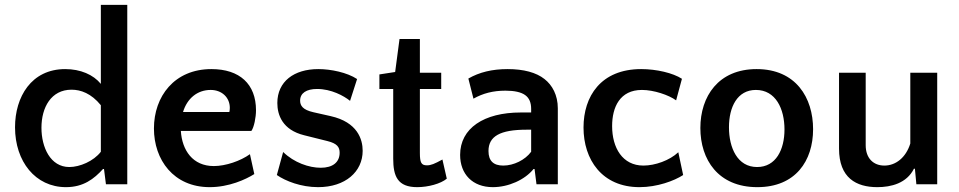

<svg xmlns="http://www.w3.org/2000/svg" viewBox="-20 -760 3955 792"><path d="M252 12C324 12 368 -22 405 -63H409L417 0H505V-740H396V-414C365 -452 312 -475 249 -475C109 -475 42 -360 42 -235C42 -94 126 12 252 12ZM266 -71C188 -71 151 -152 151 -233C151 -317 191 -390 275 -390C313 -390 356 -375 396 -326V-134C366 -95 309 -71 266 -71Z M852 -475C699 -475 615 -362 615 -230C615 -101 696 12 845 12C925 12 994 -20 1029 -42L1011 -124C972 -96 911 -75 862 -75C775 -75 731 -140 726 -220H1017C1028 -235 1036 -276 1036 -305C1036 -413 969 -475 852 -475ZM849 -389C895 -389 928 -358 928 -315C928 -307 927 -302 926 -298H735C752 -354 794 -389 849 -389Z M1288 -393C1346 -393 1398 -365 1424 -344L1453 -434C1412 -461 1345 -475 1293 -475C1193 -475 1124 -424 1124 -335C1124 -286 1145 -224 1235 -202L1331 -178C1371 -168 1381 -153 1381 -130C1381 -91 1353 -68 1303 -68C1255 -68 1193 -89 1148 -133L1122 -38C1158 -13 1222 12 1292 12C1405 12 1476 -52 1476 -138C1476 -185 1455 -256 1344 -281L1273 -297C1228 -307 1218 -325 1218 -345C1218 -376 1244 -393 1288 -393Z M1602 -106C1602 -33 1620 12 1701 12C1746 12 1798 -2 1823 -23L1805 -102C1772 -84 1758 -78 1741 -78C1718 -78 1712 -89 1712 -129V-393H1800V-460H1712V-599H1628L1610 -463L1545 -453V-393H1602Z M2281 0V-313C2281 -368 2258 -409 2226 -434C2192 -461 2140 -475 2074 -475C2010 -475 1957 -462 1912 -436L1933 -353C1972 -375 2014 -386 2065 -386C2102 -386 2129 -380 2146 -368C2163 -356 2171 -337 2171 -311V-296H2128C1976 -296 1878 -231 1878 -121C1878 -42 1929 12 2013 12C2077 12 2145 -18 2181 -63H2185L2193 0ZM2056 -77C2016 -77 1995 -96 1995 -137C1995 -198 2043 -225 2152 -225H2171V-134C2146 -100 2099 -77 2056 -77Z M2793 -435C2756 -459 2688 -475 2625 -475C2458 -475 2387 -362 2387 -234C2387 -102 2463 12 2618 12C2691 12 2761 -14 2798 -38L2778 -132C2742 -98 2682 -77 2634 -77C2548 -77 2505 -150 2505 -240C2505 -318 2537 -389 2628 -389C2677 -389 2739 -368 2769 -346Z M3101 -475C2943 -475 2869 -362 2869 -232C2869 -102 2942 12 3104 12C3262 12 3334 -97 3334 -227C3334 -357 3263 -475 3101 -475ZM3103 -71C3022 -71 2987 -150 2987 -235C2987 -318 3021 -389 3098 -389C3180 -389 3216 -311 3216 -226C3216 -143 3181 -71 3103 -71Z M3441 -460V-147C3441 -26 3512 12 3599 12C3656 12 3720 -4 3750 -64H3754L3760 0H3846V-460H3735V-168C3717 -110 3675 -77 3628 -77C3583 -77 3551 -107 3551 -161V-460Z"/></svg>

Font: Quattrocento Sans
Style: Bold
Weight: 700
Designer: Pablo Impallari
Foundry: Pablo Impallari, Igino Marini, Brenda Gallo
Version: Version 2.000